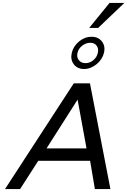

<svg xmlns="http://www.w3.org/2000/svg" viewBox="-20 -1291 869 1311"><path d="M570.8 -277.8 509.8 -610.8 297.9 -277.8ZM518.6 -879.9Q534.7 -859.9 564 -859.9Q593.3 -859.9 617.2 -879.9Q641.1 -899.9 647.9 -929.2Q654.8 -958.5 640.1 -978.8Q625.5 -999 596.2 -999Q566.9 -999 541 -978.8Q515.1 -958.5 508.8 -929.2Q502.4 -899.9 518.6 -879.9ZM733.9 0H627.9L595.2 -192.9H241.2L117.2 0H14.2L483.9 -722.2H594.2ZM689.9 -930.2Q679.2 -885.3 639.2 -852.5Q599.1 -819.8 554.2 -819.8Q508.3 -819.8 483.9 -852.1Q459.5 -884.3 470.2 -930.2Q481 -976.1 520 -1008.1Q559.1 -1040 605 -1040Q650.9 -1040 675.8 -1008.1Q700.7 -976.1 689.9 -930.2ZM829.1 -1271 649.9 -1100.1H588.9L728 -1271Z"/></svg>

Font: Perun
Style: Italic
Weight: 400
Italic angle: -12°
Foundry: Stefan Peev, Context Ltd
Version: Version 001.000